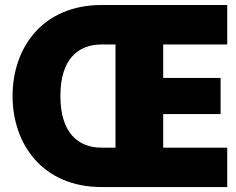

<svg xmlns="http://www.w3.org/2000/svg" viewBox="-20 -756 952 776"><path d="M898.4 -576.2V-735.8H390.6C153.8 -735.8 30.8 -564.9 30.8 -368.2C30.8 -171.9 153.8 0 390.6 0H898.4V-159.2H639.6V-294.9H871.6V-440.9H639.6V-576.2ZM446.8 -159.2H390.6C295.9 -159.2 224.1 -218.8 224.1 -368.2C224.1 -517.6 295.9 -576.2 390.6 -576.2H446.8Z"/></svg>

Font: Estedad Black
Style: Regular
Weight: 900
Designer: Amin Abedi
Version: Version 7.3